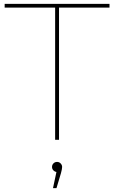

<svg xmlns="http://www.w3.org/2000/svg" viewBox="-20 -720 588 989"><path d="M264 -681H4V-700H544V-681H284V0H264ZM273 155 274 166Q264 166 256 158.5Q248 151 248 140Q248 129 255.5 121.5Q263 114 274 114Q285 114 292.5 122Q300 130 300 140Q300 150 294 172L271 249H253Z"/></svg>

Font: iiserrat Thin
Style: Regular
Weight: 100
Designer: Akira Ohta
Foundry: Akira Ohta
Version: Version 1.200;Glyphs 3.3.1 (3343)